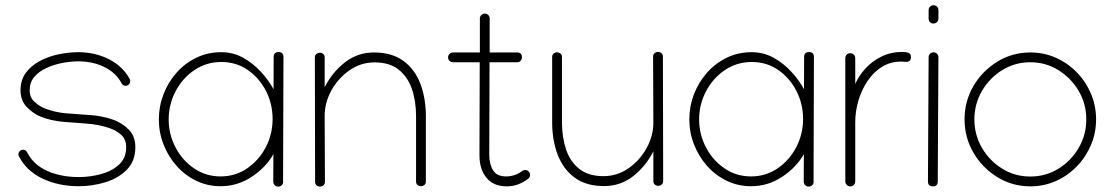

<svg xmlns="http://www.w3.org/2000/svg" viewBox="-20 -690 4152 717"><path d="M272 -495.1Q335.9 -495.1 387.5 -468.5Q439 -441.9 464.4 -395Q466.3 -391.1 466.3 -386.7Q466.3 -379.9 461.2 -374.8Q456.1 -369.6 449.2 -369.6Q439 -369.6 434.1 -378.9Q413.6 -418 370.1 -439.5Q326.7 -460.9 272 -460.9Q243.7 -460.9 212.2 -454.8Q180.7 -448.7 153.1 -436Q125.5 -423.3 108.2 -402.8Q90.8 -382.3 90.8 -353Q90.8 -326.2 108.2 -310.3Q125.5 -294.4 145 -286.1Q183.1 -270.5 227.3 -266.8Q271.5 -263.2 316.7 -260.3Q361.8 -257.3 401.9 -243.2Q433.6 -232.4 459.5 -207.5Q485.4 -182.6 485.4 -140.1Q485.4 -88.9 453.9 -56.6Q422.4 -24.4 373.8 -9.5Q325.2 5.4 274.4 5.4Q199.2 5.4 139.4 -22.7Q79.6 -50.8 50.8 -106Q48.8 -109.9 48.8 -113.8Q48.8 -120.6 54 -125.7Q59.1 -130.9 65.9 -130.9Q76.7 -130.9 81.1 -121.6Q105.5 -74.2 156.7 -51.5Q208 -28.8 274.4 -28.8Q315.9 -28.8 356.4 -39.6Q397 -50.3 424.1 -75Q451.2 -99.6 451.2 -140.1Q451.2 -169.9 432.4 -186.5Q413.6 -203.1 390.6 -210.9Q350.1 -225.1 305.2 -228.3Q260.3 -231.4 215.8 -235.1Q171.4 -238.8 131.8 -254.4Q104 -265.6 80.3 -290Q56.6 -314.5 56.6 -353Q56.6 -391.1 76.4 -418Q96.2 -444.8 128.2 -461.9Q160.2 -479 198 -487.1Q235.8 -495.1 272 -495.1Z M1020 -495.6Q1038.6 -495.6 1038.6 -477.1L1037.1 -11.7H1037.6Q1037.6 -3.9 1032.2 1.5Q1026.9 6.8 1019 6.8Q1011.2 6.8 1005.9 1.5Q1000.5 -3.9 1000.5 -11.7V-12.2L1001 -114.3Q972.7 -64.5 919.7 -29.5Q866.7 5.4 803.7 5.4Q754.9 5.4 712.9 -14.9Q670.9 -35.2 639.6 -70.3Q608.4 -105.5 590.8 -150.4Q573.2 -195.3 573.2 -244.1Q573.2 -293 590.6 -338.1Q607.9 -383.3 639.4 -418.7Q670.9 -454.1 713.4 -474.6Q755.9 -495.1 806.2 -495.1Q850.6 -495.1 887.9 -474.4Q925.3 -453.6 954.3 -421.9Q983.4 -390.1 1001.5 -356.9L1002 -477.1Q1002 -495.6 1020 -495.6ZM998 -245.6Q998 -301.8 973.4 -350.1Q948.7 -398.4 905.5 -428.5Q862.3 -458.5 806.6 -458.5Q750.5 -458.5 705.8 -428.2Q661.1 -397.9 635.5 -348.9Q609.9 -299.8 609.9 -244.1Q609.9 -188.5 635.3 -139.9Q660.6 -91.3 704.6 -61.3Q748.5 -31.2 803.7 -31.2Q859.4 -31.2 903.3 -61.5Q947.3 -91.8 972.7 -140.6Q998 -189.5 998 -245.6Z M1155.8 -475.1V-475.6Q1155.8 -484.4 1161.6 -488.8Q1167.5 -493.2 1174.3 -493.2Q1181.2 -493.2 1186.8 -488.8Q1192.4 -484.4 1192.4 -475.6V-364.3Q1221.2 -420.9 1268.6 -457.5Q1315.9 -494.1 1376.5 -494.1Q1443.8 -494.1 1486.8 -462.4Q1529.8 -430.7 1550 -376.7Q1570.3 -322.8 1570.3 -256.3V-12.2Q1570.3 -3.4 1564.7 1Q1559.1 5.4 1552.2 5.4Q1545.4 5.4 1539.6 1Q1533.7 -3.4 1533.7 -12.2V-256.3Q1533.7 -312.5 1518.1 -357.9Q1502.4 -403.3 1468.5 -430.2Q1434.6 -457 1378.9 -457Q1327.6 -457 1285.2 -427.5Q1242.7 -397.9 1217.5 -352.3Q1192.4 -306.6 1192.4 -257.3L1193.4 -11.2Q1193.4 -2.4 1187.5 2.2Q1181.6 6.8 1174.8 6.8Q1168 6.8 1162.4 2.2Q1156.7 -2.4 1156.7 -11.2Z M1873 5.9Q1822.3 5.9 1796.4 -26.4Q1770.5 -58.6 1770.5 -109.9V-113.3L1771.5 -457.5H1671.9Q1664.1 -457.5 1658.7 -462.6Q1653.3 -467.8 1653.3 -475.6Q1653.3 -483.4 1658.7 -488.8Q1664.1 -494.1 1671.9 -494.1H1772V-620.6Q1772 -628.4 1777.3 -633.8Q1782.7 -639.2 1790.5 -639.2Q1798.3 -639.2 1803.5 -633.8Q1808.6 -628.4 1808.6 -620.6V-494.1H1911.1Q1929.2 -494.1 1929.2 -476.1Q1929.2 -468.3 1924.1 -462.9Q1918.9 -457.5 1911.1 -457.5H1808.1L1807.1 -113.3V-112.8Q1807.1 -77.1 1821.3 -54.2Q1835.4 -31.2 1869.6 -31.2Q1903.3 -31.2 1929.7 -51.3Q1935.5 -55.2 1940.9 -55.2Q1948.7 -55.2 1954.1 -49.8Q1959.5 -44.4 1959.5 -36.6Q1959.5 -27.8 1951.7 -22Q1936 -9.8 1916 -2Q1896 5.9 1873 5.9Z M2456.5 -14.2V-13.7Q2456.5 -4.9 2450.7 -0.5Q2444.8 3.9 2438 3.9Q2431.2 3.9 2425.5 -0.5Q2419.9 -4.9 2419.9 -13.7V-125Q2391.1 -68.4 2344 -31.7Q2296.9 4.9 2235.8 4.9Q2168.5 4.9 2125.7 -26.9Q2083 -58.6 2062.5 -112.5Q2042 -166.5 2042 -232.9V-477.1Q2042 -485.8 2047.6 -490.2Q2053.2 -494.6 2060.1 -494.6Q2066.9 -494.6 2072.8 -490.2Q2078.6 -485.8 2078.6 -477.1V-232.9Q2078.6 -177.2 2094 -131.6Q2109.4 -85.9 2143.6 -59.1Q2177.7 -32.2 2233.4 -32.2Q2285.2 -32.2 2327.4 -61.8Q2369.6 -91.3 2394.8 -137.2Q2419.9 -183.1 2419.9 -231.9L2418.9 -478Q2418.9 -486.8 2424.8 -491.5Q2430.7 -496.1 2437.5 -496.1Q2444.3 -496.1 2450 -491.5Q2455.6 -486.8 2455.6 -478Z M3001 -495.6Q3019.5 -495.6 3019.5 -477.1L3018.1 -11.7H3018.6Q3018.6 -3.9 3013.2 1.5Q3007.8 6.8 3000 6.8Q2992.2 6.8 2986.8 1.5Q2981.4 -3.9 2981.4 -11.7V-12.2L2981.9 -114.3Q2953.6 -64.5 2900.6 -29.5Q2847.7 5.4 2784.7 5.4Q2735.8 5.4 2693.8 -14.9Q2651.9 -35.2 2620.6 -70.3Q2589.4 -105.5 2571.8 -150.4Q2554.2 -195.3 2554.2 -244.1Q2554.2 -293 2571.5 -338.1Q2588.9 -383.3 2620.4 -418.7Q2651.9 -454.1 2694.3 -474.6Q2736.8 -495.1 2787.1 -495.1Q2831.5 -495.1 2868.9 -474.4Q2906.2 -453.6 2935.3 -421.9Q2964.4 -390.1 2982.4 -356.9L2982.9 -477.1Q2982.9 -495.6 3001 -495.6ZM2979 -245.6Q2979 -301.8 2954.3 -350.1Q2929.7 -398.4 2886.5 -428.5Q2843.3 -458.5 2787.6 -458.5Q2731.4 -458.5 2686.8 -428.2Q2642.1 -397.9 2616.5 -348.9Q2590.8 -299.8 2590.8 -244.1Q2590.8 -188.5 2616.2 -139.9Q2641.6 -91.3 2685.5 -61.3Q2729.5 -31.2 2784.7 -31.2Q2840.3 -31.2 2884.3 -61.5Q2928.2 -91.8 2953.6 -140.6Q2979 -189.5 2979 -245.6Z M3173.8 -376.5Q3187.5 -407.7 3212.4 -434.8Q3237.3 -461.9 3272.2 -479Q3307.1 -496.1 3350.6 -496.1Q3363.3 -496.1 3372.6 -492.7Q3381.8 -489.3 3381.8 -477.1Q3381.8 -459 3363.8 -459Q3358.9 -459 3354.5 -459.5Q3350.1 -460 3345.7 -460Q3305.2 -460 3273.4 -440.2Q3241.7 -420.4 3219.5 -387.2Q3197.3 -354 3185.5 -314Q3173.8 -273.9 3173.8 -232.9V-12.7Q3173.8 -4.9 3168.5 0.5Q3163.1 5.9 3155.3 5.9Q3147.5 5.9 3142.1 0.5Q3136.7 -4.9 3136.7 -12.7V-473.1Q3136.7 -481 3142.1 -486.1Q3147.5 -491.2 3155.3 -491.2Q3163.1 -491.2 3168.5 -486.1Q3173.8 -481 3173.8 -473.1Z M3447.8 -652.3Q3447.8 -659.7 3452.9 -665Q3458 -670.4 3465.8 -670.4Q3473.6 -670.4 3479 -665.3Q3484.4 -660.2 3484.4 -652.3V-620.6Q3484.4 -612.8 3479 -607.4Q3473.6 -602.1 3465.8 -602.1Q3458 -602.1 3452.9 -607.4Q3447.8 -612.8 3447.8 -620.6ZM3466.3 -494.6Q3474.1 -494.6 3479.2 -489.3Q3484.4 -483.9 3484.4 -476.1L3481.9 -12.7V-12.2Q3481.9 5.9 3463.9 5.9Q3445.3 5.9 3445.3 -12.7L3447.8 -476.1Q3447.8 -483.9 3453.1 -489.3Q3458.5 -494.6 3466.3 -494.6Z M3827.6 -494.1Q3878.4 -494.1 3922.9 -474.4Q3967.3 -454.6 4001.2 -419.7Q4035.2 -384.8 4054.2 -339.8Q4073.2 -294.9 4073.2 -244.1Q4073.2 -193.4 4054 -148.2Q4034.7 -103 4001 -68.4Q3967.3 -33.7 3922.9 -13.9Q3878.4 5.9 3827.6 5.9Q3760.3 5.9 3704.3 -28.6Q3648.4 -63 3615.2 -119.9Q3582 -176.8 3582 -244.1Q3582 -312 3615.2 -368.7Q3648.4 -425.3 3704.3 -459.7Q3760.3 -494.1 3827.6 -494.1ZM3827.6 -457.5Q3770 -457.5 3722.7 -428.2Q3675.3 -398.9 3647 -350.3Q3618.7 -301.8 3618.7 -244.1Q3618.7 -186.5 3647 -137.9Q3675.3 -89.4 3722.7 -60.1Q3770 -30.8 3827.6 -30.8Q3885.3 -30.8 3932.6 -60.1Q3980 -89.4 4008.3 -137.9Q4036.6 -186.5 4036.6 -244.1Q4036.6 -301.8 4008.3 -350.1Q3980 -398.4 3932.6 -428Q3885.3 -457.5 3827.6 -457.5Z"/></svg>

Font: Manjari Thin
Style: Regular
Weight: 100
Designer: Santhosh Thottingal <santhosh.thottingal@gmail.com>
Version: Version 2.000